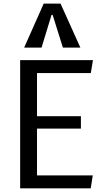

<svg xmlns="http://www.w3.org/2000/svg" viewBox="-20 -1031 572 1051"><path d="M90.3 0V-701.7H488.8L477.1 -630.9H182.6V-395H422.9V-327.1H182.6V-70.8H487.8L476.6 0ZM219.2 -1011.2H311.5L419.9 -770.5H324.2L268.1 -949.7H262.2L207.5 -770.5H112.3Z"/></svg>

Font: Mako
Style: Regular
Weight: 400
Designer: vernon adams
Foundry: vernon adams
Version: Version 1.000